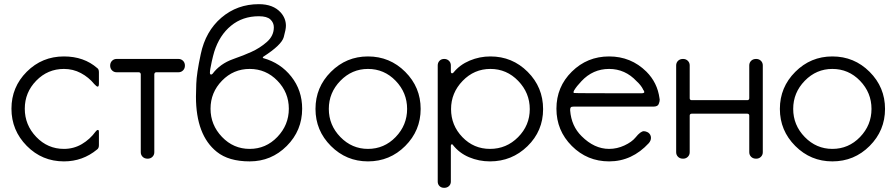

<svg xmlns="http://www.w3.org/2000/svg" viewBox="-20 -762 4302 922"><path d="M287 13Q182 13 108.5 -61.5Q35 -136 35 -240Q35 -344 108.5 -417.5Q182 -491 287 -491Q383 -491 447 -435Q455 -430 455 -415V-360Q455 -346 449 -346Q444 -346 433 -358Q406 -391 368.5 -411Q331 -431 287 -431Q209 -431 154 -374.5Q99 -318 99 -240Q99 -162 154 -104.5Q209 -47 287 -47Q334 -47 373 -70Q412 -93 439 -130Q445 -138 450 -138Q451 -138 453 -137Q455 -136 455 -127V-65Q455 -50 446 -44Q377 13 287 13Z M689 0Q674 0 665 -9Q656 -18 656 -31V-405Q656 -409 653.5 -412Q651 -415 646 -415H540Q527 -415 518 -424Q509 -433 509 -447Q509 -461 518 -470Q527 -479 540 -479H837Q850 -479 859 -470Q868 -461 868 -447Q868 -433 859 -424Q850 -415 837 -415H730Q726 -415 723.5 -412Q721 -409 721 -405V-31Q721 -18 712 -9Q703 0 689 0Z M1179 13Q1078 13 1021 -33Q921 -113 921 -298Q921 -309 922.5 -359Q924 -409 944 -502Q967 -612 1043 -677Q1119 -742 1223 -742Q1292 -742 1328 -702Q1353 -674 1353 -638Q1353 -621 1342.5 -583.5Q1332 -546 1245 -490Q1242 -488 1242 -487.5Q1242 -487 1242 -486Q1242 -485 1244 -483Q1327 -460 1379 -394Q1431 -328 1431 -240Q1431 -135 1357 -61Q1283 13 1179 13ZM994 -404Q997 -404 1001 -408Q1037 -456 1099 -478L1115 -484Q1145 -494 1186.5 -512.5Q1228 -531 1261.5 -560.5Q1295 -590 1295 -631Q1295 -653 1278.5 -668.5Q1262 -684 1223 -684Q1145 -684 1089.5 -638.5Q1034 -593 1009 -514Q1003 -494 997 -467Q988 -426 988 -413Q988 -404 994 -404ZM1179 -47Q1257 -47 1312 -104.5Q1367 -162 1367 -240Q1367 -318 1312 -374.5Q1257 -431 1179 -431Q1101 -431 1046 -374.5Q991 -318 991 -240Q991 -162 1046 -104.5Q1101 -47 1179 -47Z M1747 13Q1643 13 1569 -61Q1495 -135 1495 -239Q1495 -343 1569 -417Q1643 -491 1747 -491Q1852 -491 1926 -417Q2000 -343 2000 -239Q2000 -135 1926 -61Q1852 13 1747 13ZM1747 -47Q1825 -47 1880 -104Q1935 -161 1935 -239Q1935 -317 1880 -374Q1825 -431 1747 -431Q1670 -431 1614.5 -374Q1559 -317 1559 -239Q1559 -161 1614.5 -104Q1670 -47 1747 -47Z M2113 140Q2099 140 2090.5 131.5Q2082 123 2082 110V-448Q2082 -461 2090.5 -470Q2099 -479 2113 -479Q2127 -479 2136 -470Q2145 -461 2145 -448V-419Q2145 -410 2151 -410Q2155 -410 2158 -414Q2188 -451 2235.5 -471Q2283 -491 2335 -491Q2440 -491 2514 -417Q2588 -343 2588 -238Q2588 -133 2513 -60Q2438 13 2333 13Q2280 13 2232.5 -7Q2185 -27 2154 -67Q2153 -69 2151 -69H2150Q2145 -69 2145 -61V110Q2145 123 2136 131.5Q2127 140 2113 140ZM2333 -47Q2412 -47 2468 -103.5Q2524 -160 2524 -238Q2524 -316 2468.5 -373.5Q2413 -431 2335 -431Q2257 -431 2201.5 -373.5Q2146 -316 2146 -238Q2146 -160 2200.5 -103.5Q2255 -47 2333 -47Z M2905 13Q2800 13 2726 -61Q2652 -135 2652 -240Q2652 -345 2726 -418Q2800 -491 2905 -491Q3010 -491 3084 -418Q3137 -365 3147 -290L3148 -283Q3148 -274 3143 -262Q3138 -250 3117 -250H2734Q2724 -250 2721 -246.5Q2718 -243 2718 -236V-231Q2724 -156 2773 -108Q2834 -47 2905 -47Q2943 -47 2978.5 -63.5Q3014 -80 3032 -102Q3056 -132 3072 -132Q3081 -132 3092 -126Q3106 -116 3106 -100Q3106 -87 3096 -75Q3015 13 2905 13ZM3059 -314Q3074 -314 3074 -320Q3074 -325 3068 -332V-333Q3058 -353 3037 -372Q2982 -431 2905 -431Q2827 -431 2772 -372Q2749 -348 2737 -328Q2734 -322 2734 -319Q2734 -317 2736.5 -315.5Q2739 -314 3059 -314Z M3611 0Q3596 0 3587 -9Q3578 -18 3578 -31V-207Q3578 -211 3575.5 -213.5Q3573 -216 3569 -216H3301Q3297 -216 3294.5 -213.5Q3292 -211 3292 -207V-31Q3292 -18 3283 -9Q3274 0 3260 0Q3245 0 3236 -9Q3227 -18 3227 -31V-448Q3227 -461 3236 -470Q3245 -479 3260 -479Q3274 -479 3283 -470Q3292 -461 3292 -448V-290Q3292 -286 3294.5 -283.5Q3297 -281 3301 -281H3569Q3573 -281 3575.5 -283.5Q3578 -286 3578 -290V-448Q3578 -461 3587 -470Q3596 -479 3611 -479Q3625 -479 3634 -470Q3643 -461 3643 -448V-31Q3643 -18 3634 -9Q3625 0 3611 0Z M3977 13Q3873 13 3799 -61Q3725 -135 3725 -239Q3725 -343 3799 -417Q3873 -491 3977 -491Q4082 -491 4156 -417Q4230 -343 4230 -239Q4230 -135 4156 -61Q4082 13 3977 13ZM3977 -47Q4055 -47 4110 -104Q4165 -161 4165 -239Q4165 -317 4110 -374Q4055 -431 3977 -431Q3900 -431 3844.5 -374Q3789 -317 3789 -239Q3789 -161 3844.5 -104Q3900 -47 3977 -47Z"/></svg>

Font: Gardens CM
Style: Regular
Weight: 400
Designer: Created by: Aleksander Shevchuk, 2010. Modifed by: Daren Olsen, 2020.
Foundry: High-Logic / FontCreator v.13.0.0 build 2663 (64-bit)
Version: Version 3.003 Ukrainian, initial release